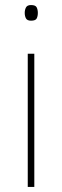

<svg xmlns="http://www.w3.org/2000/svg" viewBox="-20 -741 247 761"><path d="M103 -721Q121 -721 125.5 -711.5Q130 -702 130 -690Q130 -677 125.5 -668Q121 -659 103 -659Q88 -659 83 -668Q78 -677 78 -690Q78 -702 83 -711.5Q88 -721 103 -721ZM116 -528V0H90V-528Z"/></svg>

Font: Noto Sans Devanagari Thin
Style: Regular
Weight: 100
Designer: Jelle Bosma - Monotype Design Team
Foundry: Monotype Imaging Inc.
Version: Version 2.004; ttfautohint (v1.8.4.7-5d5b)